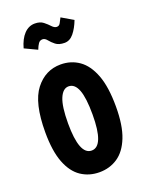

<svg xmlns="http://www.w3.org/2000/svg" viewBox="-134 -750 618 824"><g transform="rotate(-20 175.0 -337.5)"><path d="M175 10Q128 10 91.5 -14.5Q55 -39 34.5 -92Q14 -145 14 -231Q14 -365 59.5 -423.5Q105 -482 175 -482Q222 -482 258.5 -456.5Q295 -431 316 -376Q337 -321 337 -231Q337 -145 316 -92Q295 -39 258.5 -14.5Q222 10 175 10ZM175 -89Q231 -89 231 -233Q231 -310 217 -346Q203 -382 175 -382Q149 -382 134 -346Q119 -310 119 -233Q119 -89 175 -89ZM244 -672 297 -641Q284 -607 266 -585Q248 -563 224 -563Q198 -563 183.5 -574.5Q169 -586 159.5 -598Q150 -610 139 -610Q127 -610 120 -600Q113 -590 107 -574L50 -601Q61 -641 82 -663Q103 -685 131 -685Q155 -685 169.5 -673.5Q184 -662 194.5 -650.5Q205 -639 216 -639Q227 -639 232.5 -650Q238 -661 244 -672Z"/></g></svg>

Font: Inconsolata ExtraCondensed Black
Style: Regular
Weight: 900
Width: 2
Monospace: yes
Designer: Raph Levien, Cyreal, Brenton Simpson
Foundry: Raph Levien, Cyreal, Google
Version: Version 3.001; ttfautohint (v1.8.2.53-6de2)